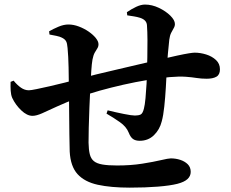

<svg xmlns="http://www.w3.org/2000/svg" viewBox="-20 -815 1040 863"><path d="M202.5 -659.8 200.7 -674.3Q219.6 -685.1 242.9 -695Q266.3 -704.9 287.5 -704.9Q310.6 -704.9 334.6 -695.8Q358.6 -686.7 378.6 -672.9Q398.5 -659.1 410.6 -644Q422.7 -628.9 422.7 -616.3Q422.7 -605.4 417.3 -597.3Q412 -589.2 405.8 -578.3Q399.6 -567.3 395.7 -547.3Q392.5 -529.7 390.4 -498Q388.3 -466.4 386.3 -428.2Q383.9 -382.2 381.9 -332.4Q379.9 -282.6 378.9 -240.5Q377.8 -198.4 378 -173.8Q378.6 -141.8 383.6 -121.8Q388.6 -101.7 401.9 -90.8Q415.2 -79.9 440.3 -75.6Q465.4 -71.2 506.2 -71.2Q568.7 -71.2 619.3 -79.3Q669.8 -87.3 703.3 -95.2Q736.9 -103.1 747.6 -103.1Q769.9 -103.1 790.2 -96.5Q810.6 -89.8 823.9 -76.7Q837.2 -63.5 837.2 -42.4Q837.2 -23.5 822.7 -10.1Q808.3 3.2 777.4 11.2Q745 19.4 689.5 23.9Q633.9 28.4 563.2 28.4Q478.6 28.4 419.5 15.5Q360.4 2.6 328.6 -32.3Q296.8 -67.3 293.3 -133.9Q292.3 -166.1 291.8 -209.4Q291.3 -252.7 290.9 -302.3Q290.6 -351.9 289.9 -403.6Q289.4 -459.1 288.3 -511.6Q287.2 -564.2 283.7 -599.2Q282 -620.5 277.2 -629.2Q272.5 -637.9 261.2 -644.1Q248.7 -651 233.3 -653.8Q217.9 -656.6 202.5 -659.8ZM552 -746 550.3 -760.2Q570.6 -774.2 592.2 -784.4Q613.7 -794.5 631.8 -794.5Q663 -794.5 694.2 -779.7Q725.3 -764.8 745.8 -744.5Q766.2 -724.2 766.2 -707.1Q766.2 -697.2 760.6 -688.1Q755 -678.9 749.2 -667.1Q743.4 -655.4 740.9 -636.6Q737.7 -609.8 734.7 -574.2Q731.6 -538.6 729.6 -498.1Q727.9 -465.7 725.4 -421.8Q722.9 -377.9 718.5 -336.8Q714.2 -295.6 707 -269.5Q697.8 -232.5 672 -207.4Q646.2 -182.2 607.9 -182.2Q589.2 -182.2 577.9 -190.2Q566.6 -198.2 558.6 -218.6Q548 -245.5 519 -265.9Q490 -286.3 458.8 -304.3L463.9 -319.1Q501.5 -309.8 536.7 -302.8Q572 -295.7 586.4 -295.7Q602.7 -295.7 612 -300.2Q621.4 -304.7 626.8 -326.5Q631.1 -342.6 634 -373.6Q636.9 -404.7 638.7 -438Q640.5 -471.4 640.5 -492.4Q641.5 -518.1 642.2 -556.6Q642.9 -595.2 642.8 -634.6Q642.6 -674 640.6 -700.9Q639.6 -725.2 609.8 -734.9Q596.2 -739.1 582.5 -741.3Q568.8 -743.5 552 -746ZM338.1 -377.9Q276 -355 235.2 -335.9Q194.4 -316.7 168.7 -305.5Q143.1 -294.3 126.2 -294.3Q101.3 -294.3 75.5 -319Q49.7 -343.6 35 -374.8Q29.1 -388.6 28 -407.3Q26.9 -425.9 27.6 -447.1L41.2 -452.4Q57.3 -432.7 74.2 -420.9Q91.1 -409.2 109.6 -409.2Q118.8 -409.2 144.4 -414.5Q170 -419.7 204 -427.5Q238.1 -435.3 272.9 -444.1Q307.7 -453 336.2 -460.7Q368 -469.5 413.3 -480.7Q458.5 -491.9 508.5 -503.2Q558.4 -514.6 604.6 -525.7Q650.7 -536.9 683.9 -544.1Q740.1 -557.3 774.9 -564.8Q809.6 -572.3 828.5 -575.3Q847.4 -578.3 854.8 -578.3Q880.4 -578.3 906.8 -570.1Q933.2 -561.8 950.9 -545.2Q968.6 -528.6 968.6 -503.5Q968.6 -479.3 952.7 -470.2Q936.8 -461.1 908.8 -461.1Q885 -461.1 863.9 -464.5Q842.8 -467.9 814.4 -470Q786 -472.1 741.2 -468.3Q697.2 -464.3 643.5 -455.5Q589.8 -446.7 534.4 -434.2Q479 -421.6 427.9 -407.4Q376.9 -393.2 338.1 -377.9Z"/></svg>

Font: Noto Serif JP
Style: Regular
Weight: 200
Designer: Ryoko NISHIZUKA 西塚涼子 (kana & ideographs); Frank Grießhammer (Latin, Greek & Cyrillic); Wenlong ZHANG 张文龙 (bopomofo); San
Foundry: Adobe
Version: Version 2.001;hotconv 1.1.0;makeotfexe 2.6.0